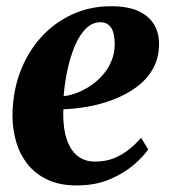

<svg xmlns="http://www.w3.org/2000/svg" viewBox="-20 -568 528 600"><path d="M443 -101Q429.5 -80.5 399.2 -54Q369 -27.5 323.8 -8Q278.5 11.5 220 11.5Q166 11.5 127.8 -6.8Q89.5 -25 65.5 -55.8Q41.5 -86.5 30.5 -124.8Q19.5 -163 19 -203.5Q19 -277.5 42 -340.2Q65 -403 106.8 -449.8Q148.5 -496.5 204.8 -522.5Q261 -548.5 326.5 -548.5Q379.5 -548.5 412.2 -533.5Q445 -518.5 460.8 -492.5Q476.5 -466.5 477 -434Q477.5 -387.5 458 -353.2Q438.5 -319 405.8 -295.2Q373 -271.5 333.2 -256.5Q293.5 -241.5 253 -234.5Q212.5 -227.5 178 -226.5Q176.5 -191 181.5 -161.2Q186.5 -131.5 198.5 -109.5Q210.5 -87.5 230 -75.2Q249.5 -63 277 -63Q311 -63 337.8 -74.2Q364.5 -85.5 385.2 -102.8Q406 -120 421 -137.5ZM294.5 -498.5Q267 -498.5 246.5 -476.8Q226 -455 212 -420Q198 -385 189.8 -344.8Q181.5 -304.5 179 -267.5Q198.5 -269.5 220.8 -278Q243 -286.5 264 -300.8Q285 -315 302 -334.8Q319 -354.5 329 -379.2Q339 -404 338.5 -433.5Q337.5 -468 326 -483.2Q314.5 -498.5 294.5 -498.5Z"/></svg>

Font: Merriweather 72pt ExtraBold
Style: Italic
Weight: 800
Italic angle: -7.8°
Version: Version 2.101